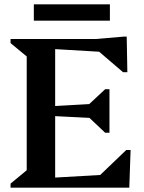

<svg xmlns="http://www.w3.org/2000/svg" viewBox="-20 -871 667 891"><path d="M29 0V-19L104 -81V-609L29 -671V-690H424L553 -701H568L571 -536H551L440 -631L236 -643V-379L394 -388L468 -457H488V-255H468L395 -324L236 -332V-47L445 -59L566 -175H586L580 0ZM137 -775V-851H490V-775Z"/></svg>

Font: Platypi Medium
Style: Regular
Weight: 500
Designer: David Sargent
Foundry: Bolt Cutter Type
Version: Version 1.200; ttfautohint (v1.8.4.7-5d5b)